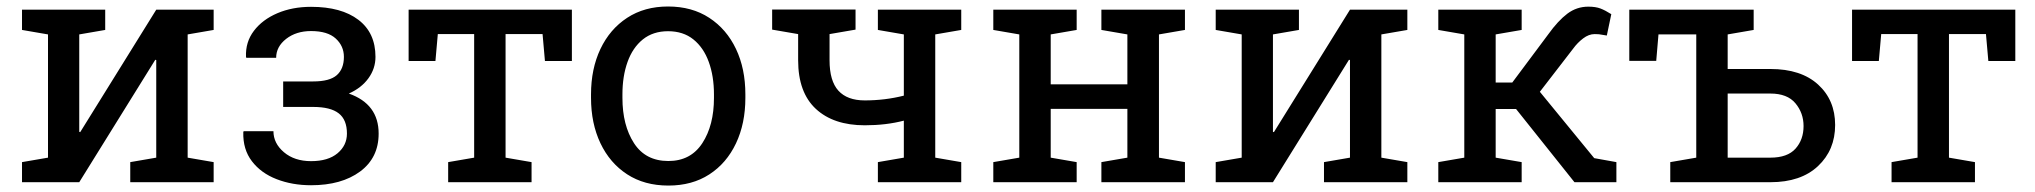

<svg xmlns="http://www.w3.org/2000/svg" viewBox="-20 -558 6233 588"><path d="M47.4 0V-61.5L127 -75.2V-452.6L47.4 -466.3V-528.3H302.2V-466.3L222.7 -452.6V-154.3L225.6 -153.3L458.5 -528.3H634.3V-466.3L554.7 -452.6V-75.2L634.3 -61.5V0H378.9V-61.5L458.5 -75.2V-374L455.6 -375L222.7 0Z M932.6 9.3Q875 9.3 827.1 -9.3Q779.3 -27.8 751.5 -64.2Q723.6 -100.6 725.1 -153.3L726.1 -156.2H817.4Q817.4 -119.1 849.6 -91.8Q881.8 -64.5 932.6 -64.5Q984.9 -64.5 1013.7 -88.6Q1042.5 -112.8 1042.5 -148.9Q1042.5 -191.4 1017.3 -210.9Q992.2 -230.5 939 -230.5H847.2V-308.6H939Q989.7 -308.6 1011.5 -327.9Q1033.2 -347.2 1033.2 -383.8Q1033.2 -417 1008.3 -439.9Q983.4 -462.9 932.6 -462.9Q887.2 -462.9 856.4 -439Q825.7 -415 825.7 -380.9H734.4L733.4 -383.8Q731.4 -429.2 757.6 -463.6Q783.7 -498 829.6 -517.6Q875.5 -537.1 932.6 -537.1Q1025.4 -537.1 1077.6 -497.3Q1129.9 -457.5 1129.9 -383.8Q1129.9 -348.1 1108.4 -318.4Q1086.9 -288.6 1048.3 -271.5Q1139.6 -239.3 1139.6 -148.9Q1139.6 -74.7 1082.8 -32.7Q1025.9 9.3 932.6 9.3Z M1352.5 0V-61.5L1432.1 -75.2V-453.6H1320.8L1313.5 -371.1H1231.4V-528.3H1731.4V-371.1H1648.9L1641.6 -453.6H1528.3V-75.2L1607.9 -61.5V0Z M2026.9 10.3Q1953.6 10.3 1900.6 -24.2Q1847.7 -58.6 1818.8 -119.4Q1790 -180.2 1790 -258.3V-269Q1790 -347.2 1818.8 -408Q1847.7 -468.8 1900.6 -503.4Q1953.6 -538.1 2025.9 -538.1Q2099.1 -538.1 2152.1 -503.4Q2205.1 -468.8 2233.9 -408.2Q2262.7 -347.7 2262.7 -269V-258.3Q2262.7 -179.7 2233.9 -118.9Q2205.1 -58.1 2152.3 -23.9Q2099.6 10.3 2026.9 10.3ZM2026.9 -64.9Q2095.2 -64.9 2130.9 -119.6Q2166.5 -174.3 2166.5 -258.3V-269Q2166.5 -324.7 2150.6 -368.4Q2134.8 -412.1 2103.5 -437.3Q2072.3 -462.4 2025.9 -462.4Q1980 -462.4 1948.7 -437.3Q1917.5 -412.1 1901.9 -368.4Q1886.2 -324.7 1886.2 -269V-258.3Q1886.2 -174.3 1921.6 -119.6Q1957 -64.9 2026.9 -64.9Z M2668.5 0V-61.5L2748 -75.2V-188.5Q2693.4 -174.3 2628.4 -174.3Q2532.7 -174.3 2478.5 -224.6Q2424.3 -274.9 2424.3 -373.5V-453.6L2344.7 -467.3V-528.8H2600.1V-467.3L2520.5 -453.6V-373.5Q2520.5 -310.1 2547.6 -280.3Q2574.7 -250.5 2628.4 -250.5Q2690.4 -250.5 2748 -265.1V-452.6L2668.5 -466.3V-528.3H2923.8V-466.3L2844.2 -452.6V-75.2L2923.8 -61.5V0Z M3022 0V-61.5L3101.6 -75.2V-452.6L3022 -466.3V-528.3H3277.3V-466.3L3197.8 -452.6V-299.8H3432.6V-452.6L3353 -466.3V-528.3H3608.9V-466.3L3529.3 -452.6V-75.2L3608.9 -61.5V0H3353V-61.5L3432.6 -75.2V-224.6H3197.8V-75.2L3277.3 -61.5V0Z M3703.1 0V-61.5L3782.7 -75.2V-452.6L3703.1 -466.3V-528.3H3958V-466.3L3878.4 -452.6V-154.3L3881.3 -153.3L4114.3 -528.3H4290V-466.3L4210.4 -452.6V-75.2L4290 -61.5V0H4034.7V-61.5L4114.3 -75.2V-374L4111.3 -375L3878.4 0Z M4384.8 0V-61.5L4464.4 -75.2V-452.6L4384.8 -466.3V-528.3H4640.1V-466.3L4560.5 -452.6V-305.2H4611.3L4721.7 -453.1Q4751.5 -494.6 4780 -516.1Q4808.6 -537.6 4844.2 -537.6Q4866.7 -537.6 4881.3 -532Q4896 -526.4 4914.6 -514.6L4900.9 -449.2Q4879.9 -452.6 4876.7 -453.1Q4873.5 -453.6 4863.8 -453.6Q4845.7 -453.6 4828.4 -440.4Q4811 -427.2 4797.9 -409.2L4695.8 -276.9L4862.3 -73.7L4930.2 -61.5V0H4801.8L4623 -224.1H4560.5V-75.2L4640.1 -61.5V0Z M5095.2 0V-61.5L5174.8 -75.2V-452.6H5059.1L5052.2 -371.6H4969.7V-528.3H5350.6V-466.3L5271 -452.6V-346.7H5401.9Q5495.6 -346.7 5547.9 -299.1Q5600.1 -251.5 5600.1 -175.3Q5600.1 -98.6 5547.6 -49.3Q5495.1 0 5401.9 0ZM5271 -75.2H5401.9Q5454.1 -75.2 5478.8 -102.8Q5503.4 -130.4 5503.4 -171.9Q5503.4 -211.9 5478.5 -241.7Q5453.6 -271.5 5401.9 -271.5H5271Z M5772.9 0V-61.5L5852.5 -75.2V-453.6H5741.2L5733.9 -371.1H5651.9V-528.3H6151.9V-371.1H6069.3L6062 -453.6H5948.7V-75.2L6028.3 -61.5V0Z"/></svg>

Font: Roboto Slab
Style: Regular
Weight: 400
Designer: Google
Version: Version 2.000; ttfautohint (v1.8.1.43-b0c9)